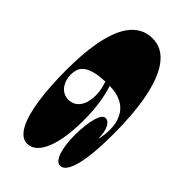

<svg xmlns="http://www.w3.org/2000/svg" viewBox="-37 -1149 1669 1669"><g transform="rotate(-45 797.5 -314.5)"><path d="M147.9 -106Q147.9 -131.8 171.6 -150.6Q195.3 -169.4 233.9 -181.4Q272.5 -193.4 321.5 -199.2Q370.6 -205.1 421.9 -205.1Q491.7 -205.1 547.1 -198.5Q602.5 -191.9 641.4 -180.7Q680.2 -169.4 700.9 -154.1Q721.7 -138.7 721.7 -120.6Q721.7 -103.5 710.4 -88.4Q699.2 -73.2 677.2 -62Q655.3 -50.8 622.8 -44.2Q590.3 -37.6 547.9 -37.6Q562.5 -33.2 579.3 -30.3Q596.2 -27.3 613 -25.1Q629.9 -22.9 645.5 -22Q661.1 -21 673.8 -21Q691.4 -21 718 -23.2Q744.6 -25.4 774.4 -34.4Q804.2 -43.5 834 -60.8Q863.8 -78.1 887.9 -108.2Q912.1 -138.2 927.5 -183.3Q942.9 -228.5 943.8 -292.5Q908.2 -280.8 868.9 -271.2Q829.6 -261.7 783.9 -254.9Q738.3 -248 685.5 -244.1Q632.8 -240.2 569.8 -240.2Q462.4 -240.2 372.6 -253.4Q282.7 -266.6 217.8 -292.5Q152.8 -318.4 116.7 -356.7Q80.6 -395 80.6 -445.3Q80.6 -481.9 104.2 -511.7Q127.9 -541.5 171.6 -565.2Q215.3 -588.9 277.8 -606.2Q340.3 -623.5 417.5 -634.8Q494.6 -646 585 -651.6Q675.3 -657.2 775.4 -657.2Q861.3 -657.2 948.5 -651.6Q1035.6 -646 1116.2 -631.6Q1196.8 -617.2 1266.8 -592.8Q1336.9 -568.4 1388.7 -531Q1440.4 -493.7 1470.2 -441.4Q1500 -389.2 1500 -319.8Q1500 -256.8 1471.2 -206.8Q1442.4 -156.7 1389.2 -118.2Q1335.9 -79.6 1260.7 -52Q1185.5 -24.4 1093.3 -6.8Q1001 10.7 893.6 19Q786.1 27.3 668.5 27.3Q552.7 27.3 457 19.3Q361.3 11.2 292.5 -5.4Q223.6 -22 185.8 -47.1Q147.9 -72.3 147.9 -106ZM605 -460.9Q605 -422.9 621.6 -395.8Q638.2 -368.7 665.5 -351.6Q692.9 -334.5 727.5 -326.7Q762.2 -318.8 798.8 -318.8Q838.4 -318.8 875.5 -326.9Q912.6 -335 943.4 -345.7Q940.4 -427.7 925.8 -478.3Q911.1 -528.8 888.2 -556.2Q865.2 -583.5 835.2 -592.8Q805.2 -602.1 771 -602.1Q747.6 -602.1 718.8 -594.7Q689.9 -587.4 664.6 -571Q639.2 -554.7 622.1 -527.6Q605 -500.5 605 -460.9Z"/></g></svg>

Font: Asset
Style: Regular
Weight: 400
Designer: Riccardo De Franceschi
Foundry: Sorkin Type Co.
Version: Version 1.001